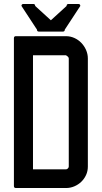

<svg xmlns="http://www.w3.org/2000/svg" viewBox="-20 -960 512 966"><path d="M60 -14Q50 -14 50 -24V-768Q50 -778 60 -778H312Q334 -778 354 -769Q374 -760 389 -744.5Q404 -729 413 -708.5Q422 -688 422 -666V-122Q422 -99 413 -79.5Q404 -60 389 -45.5Q374 -31 354 -22.5Q334 -14 312 -14ZM146 -682V-108H312Q317 -108 321.5 -112.5Q326 -117 326 -122V-666Q326 -671 321 -675.5Q316 -680 312 -682ZM325 -940H374Q384 -940 384 -930L306 -811Q306 -801 296 -801H280H278H176Q166 -801 166 -811L88 -930Q88 -940 98 -940H147Q157 -940 157 -930L236 -858L315 -930Q315 -940 325 -940Z"/></svg>

Font: Kanalisirung
Style: Regular
Weight: 500
Designer: Peter Wiegel
Foundry: Peter Wiegel
Version: 1.000